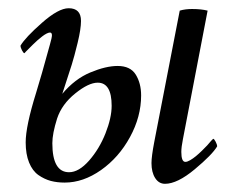

<svg xmlns="http://www.w3.org/2000/svg" viewBox="-20 -445 602 471"><path d="M358.4 -96.7Q405.3 -336.9 420.9 -418.9Q434.1 -422.9 451.2 -422.9Q473.6 -422.9 489.3 -418.9L428.7 -103.5Q424.8 -84 424.8 -72.3Q424.8 -47.9 434.6 -47.9Q439.5 -47.9 446.5 -52Q453.6 -56.2 460.7 -62Q467.8 -67.9 475.3 -75.2Q482.9 -82.5 488.3 -88.4Q493.7 -94.2 498 -99.6L502.9 -104.5Q505.4 -104.5 509 -97.4Q512.7 -90.3 512.7 -85.9Q500.5 -65.4 457.8 -29.8Q415 5.9 384.8 5.9Q369.6 5.9 360.6 -8.3Q351.6 -22.5 351.6 -44.9Q351.6 -61 358.4 -96.7ZM178.7 -393.6Q178.7 -374 170.4 -339.8Q162.1 -305.7 156 -286.4Q149.9 -267.1 132.8 -214.8Q163.6 -251.5 201.7 -267.3Q239.7 -283.2 268.6 -283.2Q299.8 -283.2 313 -262Q326.2 -240.7 326.2 -210.9Q326.2 -158.7 298.8 -108.6Q271.5 -58.6 227.8 -27.8Q184.1 2.9 138.7 2.9Q120.1 2.9 104.5 -1.2Q88.9 -5.4 74.2 -15.6Q59.6 -25.9 51.3 -46.4Q43 -66.9 43 -95.7Q43 -135.3 68.4 -216.8Q80.6 -255.9 102.5 -335.9Q107.4 -353 107.4 -358.4Q107.4 -365.2 102.5 -365.2Q99.1 -365.2 94 -362.5Q88.9 -359.9 83.3 -355.5Q77.6 -351.1 72 -346.2Q66.4 -341.3 60.8 -335.7Q55.2 -330.1 51 -325.9Q46.9 -321.8 43.5 -318.4L40 -314.5Q37.6 -314.5 33.9 -321.5Q30.3 -328.6 30.3 -333Q42 -353 82.8 -388.9Q123.5 -424.8 148.4 -424.8Q178.7 -424.8 178.7 -393.6ZM219.7 -242.2Q197.3 -242.2 164.6 -215.8Q131.8 -189.5 120.1 -154.3Q108.4 -117.2 108.4 -93.8Q108.4 -22.5 149.4 -22.5Q173.3 -22.5 198.5 -51Q223.6 -79.6 238.8 -117.9Q253.9 -156.2 253.9 -185.5Q253.9 -242.2 219.7 -242.2Z"/></svg>

Font: Crimson
Style: Italic
Weight: 400
Italic angle: -11°
Version: Version 0.8